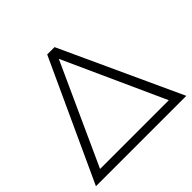

<svg xmlns="http://www.w3.org/2000/svg" viewBox="-172 -876 1053 1053"><g transform="rotate(-45 354.5 -350.0)"><path d="M354 -638 87 -51H620ZM326 -700H383L705 0H4Z"/></g></svg>

Font: Montserrat-Alt1 Light
Style: Regular
Weight: 300
Designer: Differentunic
Foundry: Differentunic
Version: Version 7.222